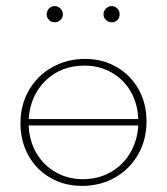

<svg xmlns="http://www.w3.org/2000/svg" viewBox="-20 -605 547 629"><path d="M460 -208Q460 -147 432.5 -99Q405 -51 357 -23.5Q309 4 249 4Q191 4 145 -22.5Q99 -49 73 -96Q47 -143 47 -201Q47 -261 74.5 -309Q102 -357 150.5 -384.5Q199 -412 259 -412Q316 -412 362 -385.5Q408 -359 434 -312.5Q460 -266 460 -208ZM74 -215H433Q431 -266 408 -305.5Q385 -345 345.5 -367.5Q306 -390 257 -390Q180 -390 129.5 -341Q79 -292 74 -215ZM433 -194H74Q76 -143 99.5 -103Q123 -63 163 -40.5Q203 -18 251 -18Q302 -18 342.5 -41Q383 -64 406.5 -104Q430 -144 433 -194ZM133 -558Q133 -569 140.5 -577Q148 -585 159 -585Q170 -585 178 -577Q186 -569 186 -558Q186 -547 178 -539.5Q170 -532 159 -532Q148 -532 140.5 -539.5Q133 -547 133 -558ZM319 -558Q319 -569 327 -577Q335 -585 346 -585Q357 -585 364.5 -577Q372 -569 372 -558Q372 -547 364.5 -539.5Q357 -532 346 -532Q335 -532 327 -539.5Q319 -547 319 -558Z"/></svg>

Font: Ysabeau Extralight
Style: Regular
Weight: 200
Designer: Christian Thalmann (Catharsis Fonts)
Version: Version 0.003